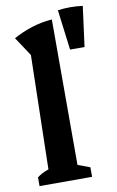

<svg xmlns="http://www.w3.org/2000/svg" viewBox="-89 -840 543 889"><g transform="rotate(-10 182.5 -395.5)"><path d="M23 0V-41Q33 -49 46 -56Q59 -63 77 -69L89 -605L30 -694Q72 -717 117 -731.5Q162 -746 213 -750V-66L270 -45V0ZM272 -598 248 -787Q306 -795 365 -787L340 -598Z"/></g></svg>

Font: Piazzolla 24pt
Style: Bold
Weight: 700
Designer: Juan Pablo del Peral
Foundry: Huerta Tipografica
Version: Version 2.005